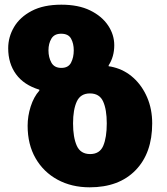

<svg xmlns="http://www.w3.org/2000/svg" viewBox="-20 -790 712 820"><path d="M363 10Q286 10 226 -22.5Q166 -55 132 -114Q98 -173 98 -253Q98 -294 111 -335Q124 -376 148 -403V-407Q82 -427 48.5 -473Q15 -519 15 -584Q15 -632 40 -674.5Q65 -717 115.5 -743.5Q166 -770 242 -770Q315 -770 365 -745.5Q415 -721 441.5 -681.5Q468 -642 468 -597Q468 -548 444 -511V-507Q454 -506 465 -503Q513 -491 550 -457.5Q587 -424 608.5 -374Q630 -324 630 -263Q630 -136 559 -63Q488 10 363 10ZM242 -500Q272 -500 283.5 -522.5Q295 -545 295 -575Q295 -604 283.5 -625Q272 -646 241 -646Q212 -646 199.5 -625Q187 -604 187 -575Q187 -545 199.5 -522.5Q212 -500 242 -500ZM365 -132Q406 -132 421 -167.5Q436 -203 436 -263Q436 -322 420.5 -356.5Q405 -391 364 -391Q324 -391 308 -356.5Q292 -322 292 -263Q292 -203 308 -167.5Q324 -132 365 -132Z"/></svg>

Font: Noto Sans Georgian Black
Style: Regular
Weight: 900
Designer: Monotype Design Team, Akaki Razmadze
Foundry: Google LLC
Version: Version 2.005; ttfautohint (v1.8.4.7-5d5b)